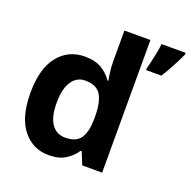

<svg xmlns="http://www.w3.org/2000/svg" viewBox="-134 -892 1026 1034"><g transform="rotate(20 378.5 -375.0)"><path d="M251 10Q160 10 102.5 -61.5Q45 -133 45 -272Q45 -412 103 -484Q161 -556 255 -556Q314 -556 352 -533Q390 -510 412 -476H417Q414 -492 410 -522.5Q406 -553 406 -585V-760H555V0H441L412 -71H406Q384 -37 347 -13.5Q310 10 251 10ZM303 -109Q365 -109 390 -145.5Q415 -182 416 -255V-271Q416 -351 391.5 -393Q367 -435 301 -435Q252 -435 224 -392.5Q196 -350 196 -270Q196 -190 224 -149.5Q252 -109 303 -109ZM757 -750Q747 -728 734.5 -703.5Q722 -679 707.5 -653Q693 -627 676 -600H589V-613Q595 -633 600.5 -659Q606 -685 611.5 -712Q617 -739 619 -760H757Z"/></g></svg>

Font: Noto Sans Bamum
Style: Regular
Weight: 400
Designer: Monotype Design Team
Foundry: Monotype Imaging Inc.
Version: Version 2.001